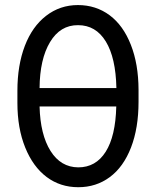

<svg xmlns="http://www.w3.org/2000/svg" viewBox="-20 -741 633 770"><path d="M293.9 -69.8Q364.3 -69.8 403.8 -132.3Q443.4 -194.8 446.3 -314H138.7Q141.6 -201.2 182.6 -135.7Q223.6 -70.3 293.9 -69.8ZM293 -640.1Q221.7 -640.6 180.7 -572.3Q139.6 -503.9 138.7 -387.7H446.8Q444.3 -509.3 404.3 -574.7Q364.3 -640.1 293 -640.1ZM535.6 -332.5Q535.6 -227.5 505.4 -149.4Q475.1 -71.3 420.4 -30.8Q365.7 9.8 293.9 9.8Q221.7 9.8 167 -31.2Q112.3 -72.3 81.1 -149.4Q49.8 -226.6 49.8 -328.1V-377.4Q49.8 -479 79.6 -557.1Q109.4 -634.8 165 -677.7Q220.7 -720.7 292.5 -720.7Q364.7 -720.7 419.9 -679.7Q474.6 -638.7 504.9 -561Q535.2 -483.9 535.6 -381.3Z"/></svg>

Font: RobotoCondensed-Regular
Style: Regular
Weight: 400
Designer: Google
Version: Version 2.001201; 2014